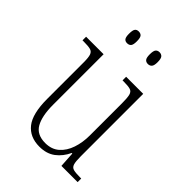

<svg xmlns="http://www.w3.org/2000/svg" viewBox="-218 -837 946 946"><g transform="rotate(45 255.0 -364.0)"><path d="M234 10Q167 10 131 -35.5Q95 -81 95 -184V-439Q95 -473 89.5 -488Q84 -503 69 -507Q54 -511 23 -511H14V-536H136V-184Q136 -106 159.5 -64.5Q183 -23 242 -23Q286 -23 314.5 -48Q343 -73 357 -114.5Q371 -156 371 -205V-429Q371 -467 366.5 -484.5Q362 -502 347 -506.5Q332 -511 300 -511H293V-536H412V-101Q412 -65 417 -49Q422 -33 437 -29Q452 -25 481 -25H491V0H378L373 -81H369Q350 -40 317 -15Q284 10 234 10ZM324 -656Q311 -656 304 -664.5Q297 -673 297 -696Q297 -721 304 -729.5Q311 -738 324 -738Q337 -738 344.5 -729.5Q352 -721 352 -696Q352 -673 344.5 -664.5Q337 -656 324 -656ZM179 -656Q166 -656 159.5 -664.5Q153 -673 153 -696Q153 -721 159.5 -729.5Q166 -738 179 -738Q193 -738 200 -729.5Q207 -721 207 -696Q207 -673 200 -664.5Q193 -656 179 -656Z"/></g></svg>

Font: Noto Serif Bengali Condensed ExtraLight
Style: Regular
Weight: 200
Width: 3
Designer: Juan Bruce, Universal Thirst, Indian Type Foundry and the Monotype Design Team.
Foundry: Monotype Imaging Inc.
Version: Version 2.003; ttfautohint (v1.8.4.7-5d5b)